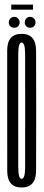

<svg xmlns="http://www.w3.org/2000/svg" viewBox="-20 -830 194 854"><path d="M76 4Q140 4 140.5 -69.5Q141 -143 141 -337Q141 -530.5 140.5 -605Q140 -679.5 76 -679.5Q12 -679.5 12 -605.8Q12 -532 12 -337Q12 -143 12.2 -69.5Q12.5 4 76 4ZM76 -34.5Q61.5 -34.5 61.2 -85.5Q61 -136.5 61 -337Q61 -539 61.2 -590Q61.5 -641 76 -641Q91.5 -641 91.8 -590Q92 -539 92 -337Q92 -136.5 91.8 -85.5Q91.5 -34.5 76 -34.5ZM43.5 -706.5Q53.5 -706.5 60.5 -713.2Q67.5 -720 67.5 -730Q67.5 -740.5 60.5 -747.8Q53.5 -755 43.5 -755Q33 -755 26 -747.8Q19 -740.5 19 -730Q19 -720 26 -713.2Q33 -706.5 43.5 -706.5ZM113.5 -706.5Q124.5 -706.5 131.2 -713.2Q138 -720 138 -730Q138 -740.5 131.2 -747.8Q124.5 -755 113.5 -755Q103.5 -755 96.8 -747.8Q90 -740.5 90 -730Q90 -720 96.8 -713.2Q103.5 -706.5 113.5 -706.5ZM30 -787H127V-809.5H30Z"/></svg>

Font: Anybody UltraCondensed Light
Style: Regular
Weight: 300
Width: 1
Version: Version 1.113;gftools[0.9.25]